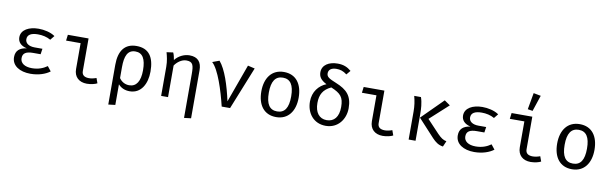

<svg xmlns="http://www.w3.org/2000/svg" viewBox="-57 -1449 7314 2301"><g transform="rotate(10 3600.0 -298.0)"><path d="M391 -241 401 -309H307C235 -309 191 -340 191 -389C191 -445 239 -470 319 -470C373 -470 428 -459 474 -432L516 -484C462 -522 382 -538 316 -538C200 -538 104 -490 104 -397C104 -341 141 -298 215 -282C131 -270 83 -232 83 -152C83 -47 181 11 310 11C412 11 495 -20 546 -59L501 -116C452 -81 392 -58 316 -58C227 -58 174 -96 174 -155C174 -215 212 -241 301 -241Z M840 -455V-140C840 -44 902 11 997 11C1045 11 1098 -2 1122 -16L1100 -77C1071 -66 1039 -59 1011 -59C960 -59 924 -78 924 -130V-527H672L663 -455Z M1507 -538C1367 -538 1294 -446 1294 -271V212L1378 202V-49C1413 -9 1461 11 1518 11C1657 11 1724 -116 1724 -264C1724 -439 1659 -538 1507 -538ZM1505 -471C1592 -471 1633 -403 1633 -264C1633 -131 1587 -59 1500 -59C1450 -59 1406 -83 1378 -125V-257C1378 -393 1410 -471 1505 -471Z M2152 -538C2090 -538 2020 -507 1976 -450C1973 -475 1962 -520 1952 -538L1873 -527C1885 -484 1900 -425 1900 -354V0H1984V-384C2011 -425 2065 -471 2125 -471C2206 -471 2216 -428 2216 -320V212L2300 202V-382C2300 -480 2255 -538 2152 -538Z M2637 0H2739L2947 -518L2862 -538L2694 -74C2653 -262 2594 -447 2516 -537L2432 -506C2515 -431 2592 -188 2637 0Z M3301 -538C3153 -538 3073 -425 3073 -263C3073 -97 3152 11 3300 11C3447 11 3527 -102 3527 -264C3527 -430 3449 -538 3301 -538ZM3301 -469C3391 -469 3436 -403 3436 -264C3436 -123 3391 -58 3300 -58C3209 -58 3164 -123 3164 -263C3164 -403 3210 -469 3301 -469Z M3918 -749C3811 -749 3730 -700 3730 -611C3730 -557 3756 -518 3827 -482C3738 -447 3668 -364 3668 -243C3668 -104 3755 11 3903 11C4051 11 4139 -109 4139 -244C4139 -395 4073 -462 3937 -517C3850 -553 3818 -568 3818 -614C3818 -658 3854 -684 3913 -684C3958 -684 3996 -674 4041 -639L4083 -689C4037 -728 3989 -749 3918 -749ZM3891 -454C4010 -404 4048 -363 4048 -243C4048 -123 3994 -58 3903 -58C3812 -58 3759 -128 3759 -242C3759 -343 3795 -410 3891 -454Z M4440 -455V-140C4440 -44 4502 11 4597 11C4645 11 4698 -2 4722 -16L4700 -77C4671 -66 4639 -59 4611 -59C4560 -59 4524 -78 4524 -130V-527H4272L4263 -455Z M5257 -538 5000 -282 5198 -67C5238 -25 5274 3 5331 11L5361 -58C5319 -67 5293 -85 5250 -129L5103 -285L5327 -489ZM4969 -527H4887C4903 -467 4912 -409 4912 -340V0H4996V-325C4996 -385 4992 -462 4969 -527Z M5791 -241 5801 -309H5707C5635 -309 5591 -340 5591 -389C5591 -445 5639 -470 5719 -470C5773 -470 5828 -459 5874 -432L5916 -484C5862 -522 5782 -538 5716 -538C5600 -538 5504 -490 5504 -397C5504 -341 5541 -298 5615 -282C5531 -270 5483 -232 5483 -152C5483 -47 5581 11 5710 11C5812 11 5895 -20 5946 -59L5901 -116C5852 -81 5792 -58 5716 -58C5627 -58 5574 -96 5574 -155C5574 -215 5612 -241 5701 -241Z M6291 -808 6255 -606 6315 -596 6380 -791ZM6240 -455V-140C6240 -44 6302 11 6397 11C6445 11 6498 -2 6522 -16L6500 -77C6471 -66 6439 -59 6411 -59C6360 -59 6324 -78 6324 -130V-527H6072L6063 -455Z M6901 -538C6753 -538 6673 -425 6673 -263C6673 -97 6752 11 6900 11C7047 11 7127 -102 7127 -264C7127 -430 7049 -538 6901 -538ZM6901 -469C6991 -469 7036 -403 7036 -264C7036 -123 6991 -58 6900 -58C6809 -58 6764 -123 6764 -263C6764 -403 6810 -469 6901 -469Z"/></g></svg>

Font: FiraMono Nerd Font
Style: Regular
Weight: 400
Designer: Carrois Corporate & Edenspiekermann AG
Foundry: Carrois Corporate GbR & Edenspiekermann AG
Version: Version 003.206;Nerd Fonts 3.3.0